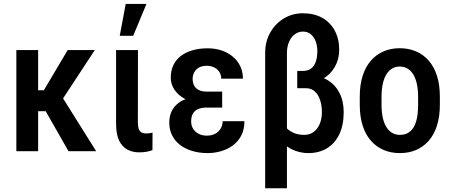

<svg xmlns="http://www.w3.org/2000/svg" viewBox="-20 -790 2358 1003"><path d="M179.2 -528.3V0H65.4V-528.3ZM475.1 -528.3 265.6 -209H152.8L137.2 -318.4H209L333.5 -528.3ZM337.9 0 207 -229.5 296.4 -296.9 482.4 0Z M586.4 -528.3H700.7L700.2 -151.4Q700.2 -127.4 705.6 -114.7Q710.9 -102.1 720.7 -97.4Q730.5 -92.8 743.7 -92.8Q753.4 -92.8 762.7 -94.2Q772 -95.7 776.9 -97.2L776.4 -5.9Q764.2 -1 747.6 2.4Q731 5.9 707 5.9Q672.4 5.9 645 -8.8Q617.7 -23.4 602.1 -56.2Q586.4 -88.9 586.4 -143.6ZM605.5 -603 636.7 -769.5H745.1L675.8 -603Z M1039.1 -286.6H1140.6V-228H1058.1Q1033.2 -228 1015.4 -220.5Q997.6 -212.9 988 -196.8Q978.5 -180.7 978.5 -154.8Q978.5 -140.6 983.6 -127.4Q988.8 -114.3 999.3 -104Q1009.8 -93.8 1025.1 -87.6Q1040.5 -81.5 1060.5 -81.5Q1086.9 -81.5 1105.5 -92Q1124 -102.5 1133.5 -119.9Q1143.1 -137.2 1143.1 -156.7H1256.8Q1256.8 -113.3 1240.2 -81.8Q1223.6 -50.3 1196 -30Q1168.5 -9.8 1134 0Q1099.6 9.8 1064.5 9.8Q1022 9.8 985.4 -1Q948.7 -11.7 921.6 -32.2Q894.5 -52.7 879.4 -82.3Q864.3 -111.8 864.3 -148.9Q864.3 -182.1 876.2 -207.8Q888.2 -233.4 911.1 -251Q934.1 -268.6 966.3 -277.6Q998.5 -286.6 1039.1 -286.6ZM1140.6 -252.4H1039.6Q1002.4 -252.4 971.9 -262.7Q941.4 -272.9 918.9 -291.3Q896.5 -309.6 884.3 -333.5Q872.1 -357.4 872.1 -384.3Q872.1 -421.9 886 -450.4Q899.9 -479 925.5 -498.3Q951.2 -517.6 986.6 -527.6Q1022 -537.6 1064.9 -537.6Q1103 -537.6 1136.2 -526.9Q1169.4 -516.1 1194.8 -495.4Q1220.2 -474.6 1234.6 -445.3Q1249 -416 1249 -378.9H1135.7Q1135.7 -398.9 1126 -414.1Q1116.2 -429.2 1099.1 -437.7Q1082 -446.3 1060.5 -446.3Q1034.7 -446.3 1018.3 -436.5Q1002 -426.8 994.1 -410.9Q986.3 -395 986.3 -377.9Q986.3 -363.3 990.5 -351.1Q994.6 -338.9 1003.7 -330.1Q1012.7 -321.3 1026.1 -316.4Q1039.6 -311.5 1058.1 -311.5H1140.6Z M1532.7 -397H1590.3Q1647.9 -397 1689.5 -372.6Q1731 -348.1 1753.2 -304.9Q1775.4 -261.7 1775.4 -204.6Q1775.4 -136.2 1752.4 -88.4Q1729.5 -40.5 1688 -15.4Q1646.5 9.8 1590.3 9.8Q1557.6 9.8 1524.9 -1.5Q1492.2 -12.7 1465.1 -36.1Q1438 -59.6 1421.9 -96.4Q1405.8 -133.3 1405.8 -184.1L1447.3 -196.3Q1447.3 -166 1461.9 -140.9Q1476.6 -115.7 1504.2 -100.6Q1531.7 -85.4 1569.3 -85.4Q1598.1 -85.4 1618.9 -101.1Q1639.6 -116.7 1650.6 -143.6Q1661.6 -170.4 1661.6 -204.6Q1661.6 -239.3 1652.1 -267.6Q1642.6 -295.9 1624.3 -312.5Q1606 -329.1 1579.1 -329.1H1532.7ZM1562 -720.7Q1620.1 -720.7 1662.6 -697.3Q1705.1 -673.8 1728.5 -630.6Q1752 -587.4 1752 -528.8Q1752 -480.5 1729.2 -440.7Q1706.5 -400.9 1665.8 -377.4Q1625 -354 1571.8 -354H1532.7V-419.4H1560.5Q1588.4 -419.4 1605.2 -432.1Q1622.1 -444.8 1629.9 -468.5Q1637.7 -492.2 1637.7 -523.9Q1637.7 -550.3 1629.4 -573.2Q1621.1 -596.2 1604.2 -610.6Q1587.4 -625 1562.5 -625Q1538.6 -625 1519.8 -610.8Q1501 -596.7 1490 -571.5Q1479 -546.4 1479 -513.2V193.4H1365.2V-513.2Q1365.2 -573.7 1392.1 -620.6Q1418.9 -667.5 1463.6 -694.1Q1508.3 -720.7 1562 -720.7Z M1859.4 -242.7V-285.2Q1859.4 -346.7 1874.5 -394Q1889.6 -441.4 1917.7 -473.4Q1945.8 -505.4 1983.9 -521.7Q2022 -538.1 2067.9 -538.1Q2114.7 -538.1 2153.1 -521.7Q2191.4 -505.4 2219.5 -473.4Q2247.6 -441.4 2262.7 -394Q2277.8 -346.7 2277.8 -285.2V-242.7Q2277.8 -181.2 2262.7 -133.8Q2247.6 -86.4 2219.5 -54.4Q2191.4 -22.5 2153.3 -6.3Q2115.2 9.8 2068.8 9.8Q2022.9 9.8 1984.6 -6.3Q1946.3 -22.5 1918 -54.4Q1889.6 -86.4 1874.5 -133.8Q1859.4 -181.2 1859.4 -242.7ZM1973.1 -285.2V-242.7Q1973.1 -203.1 1980 -173.6Q1986.8 -144 1999.5 -124.5Q2012.2 -105 2029.8 -95.2Q2047.4 -85.4 2068.8 -85.4Q2092.8 -85.4 2110.6 -95.2Q2128.4 -105 2140.4 -124.5Q2152.3 -144 2158.2 -173.6Q2164.1 -203.1 2164.1 -242.7V-285.2Q2164.1 -324.2 2157.2 -353.8Q2150.4 -383.3 2137.7 -403.1Q2125 -422.9 2107.2 -432.6Q2089.4 -442.4 2067.9 -442.4Q2046.9 -442.4 2029.5 -432.6Q2012.2 -422.9 1999.5 -403.1Q1986.8 -383.3 1980 -353.8Q1973.1 -324.2 1973.1 -285.2Z"/></svg>

Font: Roboto Condensed Medium
Style: Regular
Weight: 500
Designer: Christian Robertson
Foundry: Google
Version: Version 3.0